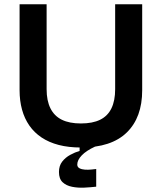

<svg xmlns="http://www.w3.org/2000/svg" viewBox="-20 -680 760 902"><path d="M432 197Q406 200 376 201.5Q346 203 318.5 197.5Q291 192 274 176Q257 160 257 128Q257 99 272 79.5Q287 60 310 47.5Q333 35 354 29V8L426 2V9Q385 28 364 50Q343 72 343 93Q343 105 353.5 110.5Q364 116 379 117Q394 118 409 116.5Q424 115 432 114ZM361 13Q302 13 256 1Q210 -11 175.5 -34Q141 -57 118 -90Q95 -123 83.5 -165Q72 -207 72 -256V-660H199V-261Q199 -207 217 -171Q235 -135 270.5 -117.5Q306 -100 360 -100Q415 -100 450.5 -117.5Q486 -135 503.5 -171Q521 -207 521 -261V-660H648V-256Q648 -128 575.5 -57.5Q503 13 361 13Z"/></svg>

Font: Bricolage Grotesque 17pt SemiBold
Style: Regular
Weight: 600
Version: Version 1.001;gftools[0.9.33.dev8+g029e19f]